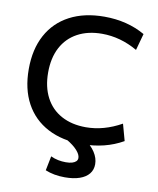

<svg xmlns="http://www.w3.org/2000/svg" viewBox="-101 -818 916 1113"><g transform="rotate(10 357.0 -261.5)"><path d="M423 10Q305 10 219.5 -35Q134 -80 88.5 -164Q43 -248 43 -365Q43 -482 88.5 -566Q134 -650 219.5 -695Q305 -740 423 -740Q558 -740 663 -680L636 -582Q535 -640 427 -640Q344 -640 283 -607Q222 -574 189.5 -512.5Q157 -451 157 -365Q157 -280 189.5 -218Q222 -156 283 -123Q344 -90 427 -90Q532 -90 636 -148L663 -50Q558 10 423 10ZM357 217Q293 217 242 196L259 111Q280 121 302.5 125.5Q325 130 348 130Q370 130 385 125.5Q400 121 408 113Q416 105 416 93Q416 73 394 48.5Q372 24 331 0L429 -24Q473 7 495.5 41.5Q518 76 518 112Q518 145 499 168.5Q480 192 444 204.5Q408 217 357 217Z"/></g></svg>

Font: M PLUS 2 Thin Medium
Style: Regular
Weight: 500
Version: Version 1.001